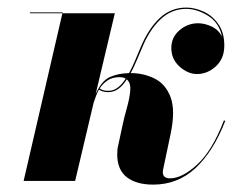

<svg xmlns="http://www.w3.org/2000/svg" viewBox="-20 -490 654 520"><path d="M150 -456.5 149 -454H291L239 -235Q255 -271.5 278 -281.5Q301 -291.5 329.5 -292Q337.5 -306.5 345 -324.2Q352.5 -342 360.5 -361Q382 -412.5 412.5 -441Q443 -469.5 484.5 -469.5Q507 -469.5 531 -458.8Q555 -448 571.2 -425Q587.5 -402 587.5 -366.5Q587.5 -331.5 564.8 -310.5Q542 -289.5 513.5 -289.5Q489 -289.5 466.5 -309.5Q444 -329.5 444 -360Q444 -389 466 -408Q488 -427 516.5 -427Q535 -427 554 -417.8Q573 -408.5 581.5 -390Q573.5 -429 543.2 -447.5Q513 -466 484.5 -466Q444 -466 413.8 -436.8Q383.5 -407.5 364 -358.5Q356 -340 348.8 -323Q341.5 -306 334 -292H334.5Q369 -292 398.8 -277.2Q428.5 -262.5 442 -226.8Q455.5 -191 442 -127L422 -32Q421 -28 421 -23.5Q421 -7 440.5 -7Q473.5 -7 514.2 -44.5Q555 -82 586.5 -164L590 -162.5Q558 -80 509.8 -35Q461.5 10 395 10Q349 10 323.2 -10.2Q297.5 -30.5 297.5 -71.5Q297.5 -77 298 -84Q298.5 -91 300 -95.5L311.5 -149Q316.5 -173 323.8 -198.5Q331 -224 332.8 -244.8Q334.5 -265.5 323.5 -275Q313 -258.5 300.8 -249.5Q288.5 -240.5 273 -240.5Q257.5 -240.5 248 -247.5Q243.5 -239 240 -230Q236.5 -221 233.5 -211.5L183.5 0H44L149 -454H61V-456.5ZM303.5 -281Q284 -281 271.2 -272.2Q258.5 -263.5 250 -250.5Q254 -247.5 259.2 -245.8Q264.5 -244 273 -244Q287.5 -244 299 -252.8Q310.5 -261.5 320.5 -277Q314 -281 303.5 -281Z"/></svg>

Font: Bodoni* 48pt
Style: Bold Italic
Weight: 700
Italic angle: -13°
Version: Version 2.3